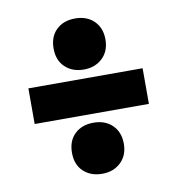

<svg xmlns="http://www.w3.org/2000/svg" viewBox="-70 -736 656 711"><g transform="rotate(-10 258.0 -380.0)"><path d="M258.5 -480Q215.5 -480 188.2 -505.8Q161 -531.5 161 -576Q161 -620.5 187.8 -646.2Q214.5 -672 258.5 -672Q302.5 -672 329.2 -645.8Q356 -619.5 356 -576Q356 -532.5 328.5 -506.2Q301 -480 258.5 -480ZM43.5 -313V-447H473V-313ZM258.5 -88Q215.5 -88 188.2 -113.5Q161 -139 161 -184Q161 -228.5 187.8 -254.2Q214.5 -280 258.5 -280Q302.5 -280 329.2 -253.8Q356 -227.5 356 -184Q356 -140.5 328.5 -114.2Q301 -88 258.5 -88Z"/></g></svg>

Font: Encode Sans Condensed Condensed ExtraBold
Style: Regular
Weight: 800
Width: 3
Designer: Multiple Designers
Foundry: Impallari Type
Version: Version 3.000; ttfautohint (v1.8.3) -l 8 -r 50 -G 200 -x 14 